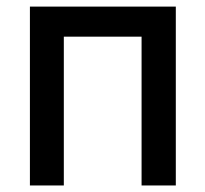

<svg xmlns="http://www.w3.org/2000/svg" viewBox="-20 -566 627 586"><path d="M71.3 0Q71.3 -136.7 71.3 -545.9Q182.6 -545.9 516.6 -545.9Q516.6 -409.2 516.6 0Q490.2 0 412.1 0Q412.1 -113.3 412.1 -454.1Q352.5 -454.1 174.8 -454.1Q174.8 -340.8 174.8 0Q148.4 0 71.3 0Z"/></svg>

Font: DeepSea
Style: Medium
Weight: 500
Designer: Stem
Version: Version 3.019;git-0a5106e0b